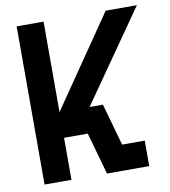

<svg xmlns="http://www.w3.org/2000/svg" viewBox="-80 -768 741 837"><g transform="rotate(-10 291.0 -350.0)"><path d="M49.8 0V-700.2H168.9V-299.8L443.8 -700.2H582L301.8 -298.8H360.8L413.1 -112.8H513.2V0H326.2L273.9 -186H168.9V0Z"/></g></svg>

Font: Cakra Normal
Style: Regular
Weight: 400
Designer: Lucia Kollert, Vojtech Kollert
Foundry: OoM Type
Version: Version 1.000;Glyphs 3.1.1 (3148)